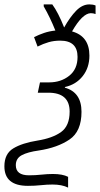

<svg xmlns="http://www.w3.org/2000/svg" viewBox="-73 -679 455 874"><path d="M237 126Q212 113 168 113Q143 113 115.5 116Q88 119 59 119Q-1 119 -1 73Q-1 42 26 27.5Q53 13 104 6Q189 -7 243.5 -44Q298 -81 298 -170Q298 -259 222 -280L223 -283Q273 -294 303.5 -332.5Q334 -371 334 -426Q334 -514 255 -536Q302 -618 340 -619Q352 -619 362 -615V-654Q350 -659 334 -659Q302 -659 274 -630.5Q246 -602 219 -554Q192 -622 165 -659H126V-650Q155 -600 179 -540Q151 -537 127.5 -529Q104 -521 82 -510L98 -467Q124 -480 148.5 -487Q173 -494 201 -494Q280 -494 280 -420Q280 -364 242 -334Q204 -304 151 -304H109L99 -257H147Q244 -257 244 -171Q244 -106 205 -78Q166 -50 97 -39Q28 -28 -12.5 -3.5Q-53 21 -53 78Q-53 167 54 167Q85 167 113 164Q141 161 166 161Q209 161 237 175Z"/></svg>

Font: Noto Sans UI SemiCondensed Light
Style: Italic
Weight: 300
Width: 4
Designer: Monotype Design Team
Foundry: Monotype Imaging Inc.
Version: 1.001